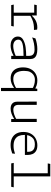

<svg xmlns="http://www.w3.org/2000/svg" viewBox="1358 -2162 1005 3760"><g transform="rotate(90 1860.0 -282.5)"><path d="M283 -395.5 290.5 -388.5V0H228.5V-500H283ZM70.5 -49.5H498.5L488.5 0H80.5ZM80.5 -500H261V-450.5H70.5ZM276 -367 264.5 -408H291.5Q320 -440.5 354.8 -463.8Q389.5 -487 430.8 -499.2Q472 -511.5 518.5 -511.5Q542 -511.5 560.5 -507.5L567 -445.5Q506.5 -447.5 458.2 -439.5Q410 -431.5 367.5 -414Q325 -396.5 276 -367Z M1074 0V-355Q1074 -392 1059 -414.5Q1044 -437 1017.5 -447Q991 -457 955.5 -457Q892 -457 831.5 -445.2Q771 -433.5 713 -410L733 -474.5Q778.5 -491 833 -501.2Q887.5 -511.5 942 -511.5Q1010.5 -511.5 1053.8 -496Q1097 -480.5 1117 -449.5Q1137 -418.5 1137 -371V0ZM835.5 -220.5Q790 -207 773.2 -186.5Q756.5 -166 756.5 -139Q756.5 -111.5 771 -88.8Q785.5 -66 813.8 -52.8Q842 -39.5 881 -39.5Q920.5 -39.5 975.8 -53Q1031 -66.5 1084 -92.5L1088.5 -43.5H1066.5Q1014.5 -13.5 963.8 -0.8Q913 12 872.5 12Q815 12 775.2 -7.5Q735.5 -27 715.5 -59Q695.5 -91 695.5 -129.5Q695.5 -199 760.5 -235.2Q825.5 -271.5 910.2 -282.5Q995 -293.5 1084 -293.5V-242Q1012 -242 944.8 -237.5Q877.5 -233 835.5 -220.5Z M1709 -452.5 1719 -510.5H1764V200H1702V-445.5ZM1556.5 -512Q1607.5 -512 1654.2 -497Q1701 -482 1739.5 -453.5L1727.5 -410Q1685 -436.5 1638.5 -450.2Q1592 -464 1545.5 -464Q1513.5 -464 1489 -456.2Q1464.5 -448.5 1439.5 -430.5Q1408 -407.5 1388.2 -366.8Q1368.5 -326 1368.5 -249Q1368.5 -156 1405.5 -98.2Q1442.5 -40.5 1531.5 -40.5Q1577.5 -40.5 1624.2 -57.5Q1671 -74.5 1717 -103L1714 -55H1699.5Q1659 -25 1613.8 -7Q1568.5 11 1514 11Q1442 11 1394 -20.5Q1346 -52 1323 -106.2Q1300 -160.5 1300 -230.5Q1300 -317 1332.8 -380.5Q1365.5 -444 1423.5 -478Q1481.5 -512 1556.5 -512Z M2308 -500H2370V0.5H2311.5V-62L2308 -69ZM2033.5 -500V-143.5Q2033.5 -106.5 2045.8 -84Q2058 -61.5 2079.8 -51.5Q2101.5 -41.5 2131.5 -41.5Q2173 -41.5 2223 -58.8Q2273 -76 2328.5 -107.5V-57.5H2308.5Q2258.5 -25 2208 -6.8Q2157.5 11.5 2108 11.5Q2042 11.5 2007.2 -21.5Q1972.5 -54.5 1972 -114L1970 -500Z M2623 -254.5Q2623 -195 2642.8 -148.5Q2662.5 -102 2710 -74Q2757.5 -46 2837 -46Q2880 -46 2918.5 -54Q2957 -62 2991.5 -74.5L2985.5 -19.5Q2952 -6.5 2910.8 2.8Q2869.5 12 2820.5 12Q2737.5 12 2680.2 -18.8Q2623 -49.5 2593.8 -105.8Q2564.5 -162 2564.5 -238.5Q2564.5 -324.5 2599.8 -386.2Q2635 -448 2694.8 -480Q2754.5 -512 2828 -512Q2896 -512 2937.8 -485.8Q2979.5 -459.5 2997.2 -416.8Q3015 -374 3015 -321.5V-268H2616.5V-311.5H2969L2949 -282.5Q2951 -294 2952.2 -306Q2953.5 -318 2953.5 -332Q2953.5 -375 2938.2 -404Q2923 -433 2891.2 -448Q2859.5 -463 2810 -463Q2774 -463 2746 -455.2Q2718 -447.5 2700 -435Q2669.5 -413.5 2646.2 -370.2Q2623 -327 2623 -254.5Z M3373.5 0V-738L3396 -715.5H3180.5L3190.5 -765H3435.5V0ZM3170.5 -49.5H3648.5L3638.5 0H3180.5Z"/></g></svg>

Font: Monaspace Argon Var
Style: Regular
Weight: 400
Designer: Riley Cran and the Lettermatic Team
Version: Version 1.000 (Monaspace Argon Var)